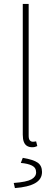

<svg xmlns="http://www.w3.org/2000/svg" viewBox="-20 -742 270 978"><path d="M144 8Q129 8 118 1.5Q107 -5 101.5 -19Q96 -33 96 -56V-722H126V-50Q126 -34 132 -27Q138 -20 148 -20Q151 -20 154.5 -20.5Q158 -21 164 -22L170 2Q164 5 158 6.5Q152 8 144 8ZM56 216 50 190Q116 185 140 171.5Q164 158 164 136Q164 112 143 101.5Q122 91 86 88L96 62Q150 71 172 86.5Q194 102 194 134Q194 171 159 191Q124 211 56 216Z"/></svg>

Font: Source Sans 3
Style: Regular
Weight: 200
Designer: Paul D. Hunt
Foundry: Adobe
Version: Version 3.046;hotconv 1.0.118;makeotfexe 2.5.65603